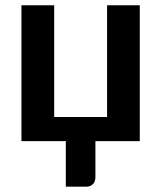

<svg xmlns="http://www.w3.org/2000/svg" viewBox="-20 -533 609 725"><path d="M384.3 -513.2H507.8V0H340.3V134.8Q340.3 152.8 331.1 162.1Q321.3 171.9 305.7 171.9H228.5V0H61V-513.2H184.6V-91.3H384.3Z"/></svg>

Font: Lato-SemiBold
Style: Bold
Weight: 500
Designer: Lukasz Dziedzic with Adam Twardoch and Botio Nikoltchev
Foundry: tyPoland Lukasz Dziedzic
Version: ""